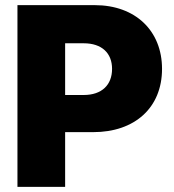

<svg xmlns="http://www.w3.org/2000/svg" viewBox="-20 -727 676 747"><path d="M47.9 0H233.4V-212.9H342.8C503.9 -212.9 610.4 -307.6 610.4 -459C610.4 -607.4 506.8 -707 348.6 -707H47.9ZM233.4 -357.4V-558.6H305.7C376 -558.6 416 -520.5 416 -459C416 -396.5 376 -357.4 305.7 -357.4Z"/></svg>

Font: Pretendard Black
Style: Regular
Weight: 900
Designer: Base glyphs from Inter by Rasmus Andersson; Hangeul glyphs from Noto Sans CJK(Source Han Sans) by Jang Soo-young and Kan
Foundry: Kil Hyung-jin
Version: Version 1.309;Glyphs 3.2 (3225)